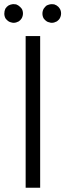

<svg xmlns="http://www.w3.org/2000/svg" viewBox="-34 -877 308 905"><path d="M30.3 -857.4Q36.1 -857.4 42 -856.4Q46.9 -854.5 51.8 -851.6Q56.6 -848.6 60.5 -844.7Q64.5 -840.8 68.4 -835.9Q74.2 -826.2 74.2 -813.5Q74.2 -801.8 68.4 -791Q65.4 -787.1 62.5 -783.2Q58.6 -779.3 54.7 -776.4Q48.8 -773.4 43 -771.5Q37.1 -769.5 30.3 -769.5Q24.4 -769.5 18.6 -771.5Q13.7 -772.5 7.8 -775.4Q2.9 -778.3 -1 -782.2Q-4.9 -786.1 -7.8 -790Q-13.7 -800.8 -13.7 -812.5Q-13.7 -825.2 -8.8 -835.9Q-5.9 -840.8 -2 -844.7Q2 -848.6 6.8 -851.6Q11.7 -853.5 16.6 -855.5Q21.5 -856.4 26.4 -857.4Q27.3 -857.4 29.3 -857.4Q30.3 -857.4 30.3 -857.4ZM210.9 -857.4Q216.8 -857.4 221.7 -856.4Q226.6 -854.5 232.4 -851.6Q237.3 -848.6 241.2 -844.7Q245.1 -840.8 248 -835.9Q253.9 -826.2 253.9 -813.5Q253.9 -801.8 248 -791Q246.1 -787.1 242.2 -783.2Q238.3 -779.3 234.4 -776.4Q228.5 -773.4 222.7 -771.5Q216.8 -769.5 210 -769.5Q204.1 -769.5 199.2 -771.5Q193.4 -772.5 187.5 -775.4Q182.6 -778.3 178.7 -782.2Q174.8 -786.1 171.9 -790Q166 -800.8 166 -812.5Q166 -825.2 171.9 -835.9Q174.8 -840.8 178.7 -844.7Q182.6 -848.6 186.5 -851.6Q190.4 -853.5 197.3 -855.5Q204.1 -857.4 210.9 -857.4ZM94.7 -707Q96.7 -707 98.6 -707Q100.6 -707 101.6 -707Q106.4 -707 110.4 -707Q114.3 -707 118.2 -707Q123 -707 127 -707Q130.9 -707 134.8 -707Q139.6 -707 145.5 -707Q150.4 -707 155.3 -707Q155.3 -706.1 155.3 -704.1Q155.3 -702.1 155.3 -700.2Q155.3 -620.1 155.3 -541Q155.3 -460.9 155.3 -381.8Q155.3 -327.1 155.3 -272.5Q155.3 -217.8 155.3 -163.1Q155.3 -121.1 155.3 -78.1Q155.3 -35.2 155.3 7.8Q153.3 7.8 151.4 7.8Q149.4 7.8 147.5 7.8Q141.6 7.8 135.7 7.8Q128.9 7.8 123 7.8Q119.1 7.8 115.2 7.8Q111.3 7.8 106.4 7.8Q101.6 7.8 96.7 7.8Q91.8 7.8 86.9 7.8Q86.9 5.9 86.9 3.9Q86.9 2 86.9 0Q86.9 -80.1 86.9 -159.2Q86.9 -238.3 86.9 -318.4Q86.9 -373 86.9 -427.7Q86.9 -482.4 86.9 -537.1Q86.9 -579.1 86.9 -622.1Q86.9 -665 86.9 -707Q88.9 -707 90.8 -707Q92.8 -707 94.7 -707Z"/></svg>

Font: LeFont
Style: Light
Weight: 300
Designer: Leryon MEDIA
Version: Version 1.0